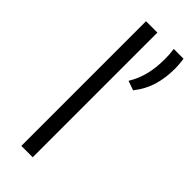

<svg xmlns="http://www.w3.org/2000/svg" viewBox="-222 -692 722 722"><g transform="rotate(45 139.0 -331.5)"><path d="M73.5 0V-663H134V0ZM273 -663Q274 -655 275.5 -642Q277 -629 277 -613.5Q277 -565 264.8 -523.8Q252.5 -482.5 223 -445L185.5 -458Q206 -491.5 215.2 -528.8Q224.5 -566 224.5 -611Q224.5 -624.5 223.8 -637Q223 -649.5 221 -663Z"/></g></svg>

Font: Anek Latin Light
Style: Regular
Weight: 300
Designer: Yesha Goshar
Foundry: Ek Type
Version: Version 1.003